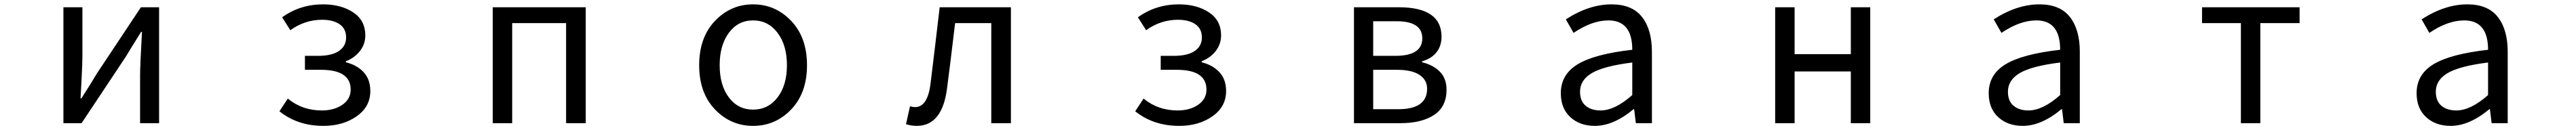

<svg xmlns="http://www.w3.org/2000/svg" viewBox="-20 -577 12040 609"><path d="M276.4 0V-543H365.2V-316.4Q365.2 -283.2 361.3 -205.6Q357.4 -127.9 356.4 -116.2H360.4Q403.3 -182.6 432.6 -232.4L638.7 -543H723.6V0H634.8V-226.6Q634.8 -267.6 643.6 -427.7H639.6Q587.9 -344.7 567.4 -310.5L361.3 0Z M1492.2 12.7Q1371.1 12.7 1286.1 -55.7L1325.2 -115.2Q1392.6 -59.6 1484.4 -59.6Q1542 -59.6 1580.6 -86.4Q1619.1 -113.3 1619.1 -157.2Q1619.1 -250 1480.5 -250H1405.3V-315.4H1466.8Q1531.2 -315.4 1564.5 -338.4Q1597.7 -361.3 1597.7 -401.4Q1597.7 -442.4 1567.4 -463.4Q1537.1 -484.4 1485.4 -484.4Q1405.3 -484.4 1336.9 -435.5L1298.8 -496.1Q1382.8 -556.6 1490.2 -556.6Q1574.2 -556.6 1630.9 -519Q1687.5 -481.4 1687.5 -411.1Q1687.5 -371.1 1663.1 -338.9Q1638.7 -306.6 1596.7 -290V-285.2Q1648.4 -272.5 1679.7 -238.8Q1710.9 -205.1 1710.9 -150.4Q1710.9 -77.1 1647 -32.2Q1583 12.7 1492.2 12.7Z M2283.2 0V-543H2717.8V0H2626V-468.8H2374V0Z M3678.2 -64.5Q3604.5 12.7 3500 12.7Q3395.5 12.7 3321.8 -64.5Q3248 -141.6 3248 -271.5Q3248 -401.4 3321.8 -479Q3395.5 -556.6 3500 -556.6Q3604.5 -556.6 3678.2 -479Q3752 -401.4 3752 -271.5Q3752 -141.6 3678.2 -64.5ZM3386.7 -120.6Q3429.7 -63.5 3500 -63.5Q3570.3 -63.5 3614.3 -120.6Q3658.2 -177.7 3658.2 -271.5Q3658.2 -365.2 3614.3 -423.3Q3570.3 -481.4 3500 -481.4Q3429.7 -481.4 3386.7 -423.3Q3343.8 -365.2 3343.8 -271.5Q3343.8 -177.7 3386.7 -120.6Z M4264.6 12.7Q4240.2 12.7 4214.8 4.9L4233.4 -79.1Q4247.1 -75.2 4256.8 -75.2Q4317.4 -75.2 4330.1 -191.4Q4347.7 -333 4372.1 -543H4705.1V0H4613.3V-468.8H4444.3Q4418.9 -255.9 4407.2 -168Q4385.7 12.7 4264.6 12.7Z M5492.2 12.7Q5371.1 12.7 5286.1 -55.7L5325.2 -115.2Q5392.6 -59.6 5484.4 -59.6Q5542 -59.6 5580.6 -86.4Q5619.1 -113.3 5619.1 -157.2Q5619.1 -250 5480.5 -250H5405.3V-315.4H5466.8Q5531.2 -315.4 5564.5 -338.4Q5597.7 -361.3 5597.7 -401.4Q5597.7 -442.4 5567.4 -463.4Q5537.1 -484.4 5485.4 -484.4Q5405.3 -484.4 5336.9 -435.5L5298.8 -496.1Q5382.8 -556.6 5490.2 -556.6Q5574.2 -556.6 5630.9 -519Q5687.5 -481.4 5687.5 -411.1Q5687.5 -371.1 5663.1 -338.9Q5638.7 -306.6 5596.7 -290V-285.2Q5648.4 -272.5 5679.7 -238.8Q5710.9 -205.1 5710.9 -150.4Q5710.9 -77.1 5647 -32.2Q5583 12.7 5492.2 12.7Z M6308.6 0V-543H6517.6Q6717.8 -543 6717.8 -405.3Q6717.8 -361.3 6693.8 -331.5Q6669.9 -301.8 6627 -290V-285.2Q6677.7 -273.4 6709.5 -241.7Q6741.2 -210 6741.2 -156.2Q6741.2 -77.1 6683.1 -38.6Q6625 0 6525.4 0ZM6398.4 -315.4H6502Q6627.9 -315.4 6627.9 -397.5Q6627.9 -477.5 6507.8 -477.5H6398.4ZM6398.4 -65.4H6515.6Q6650.4 -65.4 6650.4 -161.1Q6650.4 -203.1 6614.3 -226.6Q6578.1 -250 6509.8 -250H6398.4Z M7434.6 12.7Q7364.3 12.7 7319.8 -28.3Q7275.4 -69.3 7275.4 -140.6Q7275.4 -228.5 7355 -276.4Q7434.6 -324.2 7609.4 -343.8Q7609.4 -481.4 7498 -481.4Q7420.9 -481.4 7335 -422.9L7298.8 -486.3Q7407.2 -556.6 7512.7 -556.6Q7608.4 -556.6 7654.8 -497.6Q7701.2 -438.5 7701.2 -334V0H7626L7618.2 -65.4H7615.2Q7521.5 12.7 7434.6 12.7ZM7460.9 -59.6Q7528.3 -59.6 7609.4 -131.8V-284.2Q7476.6 -267.6 7420.9 -234.9Q7365.2 -202.1 7365.2 -147.5Q7365.2 -103.5 7391.6 -81.5Q7418 -59.6 7460.9 -59.6Z M8277.3 0V-543H8368.2V-323.2H8630.9V-543H8721.7V0H8630.9V-242.2H8368.2V0Z M9434.6 12.7Q9364.3 12.7 9319.8 -28.3Q9275.4 -69.3 9275.4 -140.6Q9275.4 -228.5 9355 -276.4Q9434.6 -324.2 9609.4 -343.8Q9609.4 -481.4 9498 -481.4Q9420.9 -481.4 9335 -422.9L9298.8 -486.3Q9407.2 -556.6 9512.7 -556.6Q9608.4 -556.6 9654.8 -497.6Q9701.2 -438.5 9701.2 -334V0H9626L9618.2 -65.4H9615.2Q9521.5 12.7 9434.6 12.7ZM9460.9 -59.6Q9528.3 -59.6 9609.4 -131.8V-284.2Q9476.6 -267.6 9420.9 -234.9Q9365.2 -202.1 9365.2 -147.5Q9365.2 -103.5 9391.6 -81.5Q9418 -59.6 9460.9 -59.6Z M10454.1 0V-468.8H10272.5V-543H10728.5V-468.8H10544.9V0Z M11434.6 12.7Q11364.3 12.7 11319.8 -28.3Q11275.4 -69.3 11275.4 -140.6Q11275.4 -228.5 11355 -276.4Q11434.6 -324.2 11609.4 -343.8Q11609.4 -481.4 11498 -481.4Q11420.9 -481.4 11335 -422.9L11298.8 -486.3Q11407.2 -556.6 11512.7 -556.6Q11608.4 -556.6 11654.8 -497.6Q11701.2 -438.5 11701.2 -334V0H11626L11618.2 -65.4H11615.2Q11521.5 12.7 11434.6 12.7ZM11460.9 -59.6Q11528.3 -59.6 11609.4 -131.8V-284.2Q11476.6 -267.6 11420.9 -234.9Q11365.2 -202.1 11365.2 -147.5Q11365.2 -103.5 11391.6 -81.5Q11418 -59.6 11460.9 -59.6Z"/></svg>

Font: GenEi Gothic M Regular
Style: Regular
Weight: 400
Designer: o_tamon (Modified); [Source Han Sans]
Ryoko NISHIZUKA  (kana & ideographs); Paul D. Hunt (Latin, Greek & Cyrillic); Wenl
Version: Version 1.1a;Original Version 1.004